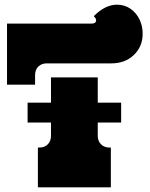

<svg xmlns="http://www.w3.org/2000/svg" viewBox="-20 -801 640 821"><path d="M130 -439H10V-700H370Q391 -700 391 -714Q391 -719 388 -723.5Q385 -728 381 -732Q430 -781 480 -781Q513 -781 538 -763.5Q563 -746 576.5 -718Q590 -690 590 -657Q590 -602 552.5 -566Q515 -530 456 -530H180Q158 -530 144 -516.5Q130 -503 130 -480ZM98 -362H198V-470H398V-362H498V-277H398V-220Q398 -198 412 -184Q426 -170 448 -170H454V0H142V-170H148Q171 -170 184.5 -184Q198 -198 198 -220V-277H98Z"/></svg>

Font: Exile
Style: Regular
Weight: 400
Designer: Bartłomiej Rózga @rozgatype
Version: Version 1.000; ttfautohint (v1.8.4.7-5d5b)